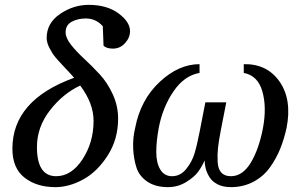

<svg xmlns="http://www.w3.org/2000/svg" viewBox="-20 -758 1234 790"><path d="M466 -270Q466 -185 423 -118Q380 -51 322 -19.5Q264 12 208 12Q131 12 81 -27Q31 -66 31 -146Q31 -346 285 -438Q274 -451 246.5 -480Q219 -509 207 -523.5Q195 -538 183.5 -560.5Q172 -583 172 -602Q172 -663 227 -700.5Q282 -738 345 -738Q420 -738 467.5 -703Q515 -668 515 -630Q515 -603 494.5 -580.5Q474 -558 445 -558Q418 -558 406 -570L403 -650Q375 -682 333 -682Q300 -682 275 -668.5Q250 -655 250 -625Q250 -602 272 -574Q294 -546 326 -516.5Q358 -487 390 -452.5Q422 -418 444 -370Q466 -322 466 -270ZM365 -261Q365 -333 310 -406Q239 -373 185.5 -304Q132 -235 132 -153Q132 -33 211 -33Q274 -33 319.5 -102.5Q365 -172 365 -261Z M825 -337H911L888 -219Q880 -177 877 -149.5Q874 -122 875.5 -92.5Q877 -63 890.5 -48Q904 -33 930 -33Q978 -33 1011.5 -88Q1045 -143 1062 -231Q1078 -317 1059.5 -382Q1041 -447 983 -458V-494Q1079 -496 1130.5 -422Q1182 -348 1159 -231Q1149 -186 1133 -146Q1117 -106 1090.5 -69Q1064 -32 1022.5 -10Q981 12 930 12Q898 12 875.5 0.5Q853 -11 842 -29Q831 -47 826.5 -64Q822 -81 822 -98Q811 -73 795.5 -51.5Q780 -30 746 -9Q712 12 671 12Q620 12 586.5 -10.5Q553 -33 541.5 -68.5Q530 -104 528 -147Q526 -190 536 -231Q558 -347 636.5 -420.5Q715 -494 801 -494V-458Q738 -447 693.5 -381.5Q649 -316 633 -231Q623 -176 623 -132Q623 -88 639.5 -60.5Q656 -33 688 -33Q722 -33 746 -62.5Q770 -92 780.5 -127Q791 -162 802 -219Z"/></svg>

Font: Veleka
Style: Italic
Weight: 400
Italic angle: -12°
Designer: Stefan Peev, Context Ltd, 2016; SIL International, 1997-2014.
Foundry: Stefan Peev, Context Ltd, 2016
Version: Version 1.000